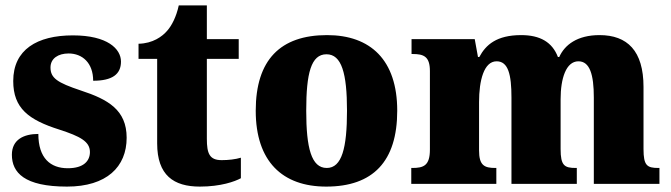

<svg xmlns="http://www.w3.org/2000/svg" viewBox="-20 -681 2484 711"><path d="M228 10C375 10 449 -63 449 -171C449 -274 380 -313 279 -346C192 -375 167 -392 167 -431C167 -465 196 -483 234 -483C285 -483 325 -448 325 -382C396 -382 428 -406 428 -453C428 -500 378 -550 250 -550C117 -550 29 -497 29 -381C29 -280 86 -237 200 -201C277 -176 313 -157 313 -118C313 -86 291 -58 231 -58C167 -58 122 -95 122 -185C68 -185 24 -164 24 -108C24 -42 70 10 228 10Z M720 10C798 10 850 -9 872 -21V-97C852 -91 826 -88 801 -88C756 -88 746 -112 746 -167V-463H864V-536H746V-661H642C633 -619 616 -586 599 -567C581 -546 546 -520 493 -519V-463H562V-150C562 -32 623 10 720 10Z M1188 10C1361 10 1451 -83 1451 -271C1451 -459 1352 -551 1191 -551C1018 -551 927 -459 927 -271C927 -83 1026 10 1188 10ZM1190 -59C1133 -59 1114 -133 1114 -271C1114 -410 1132 -480 1189 -480C1245 -480 1265 -410 1265 -271C1265 -133 1246 -59 1190 -59Z M1503 0H1818V-59H1814C1773 -59 1754 -69 1754 -124V-303C1754 -383 1772 -454 1819 -454C1862 -454 1874 -405 1874 -320V0H2116V-59H2112C2070 -59 2056 -68 2056 -129V-314C2056 -390 2076 -454 2122 -454C2164 -454 2179 -405 2179 -320V0H2422V-59H2418C2376 -59 2363 -68 2363 -129V-359C2363 -493 2303 -551 2200 -551C2118 -551 2071 -515 2051 -470H2046C2025 -525 1980 -551 1910 -551C1819 -551 1779 -515 1755 -470H1750L1738 -536H1504V-481H1508C1549 -481 1572 -472 1572 -418V-127C1572 -68 1549 -59 1507 -59H1503Z"/></svg>

Font: Noto Serif Tamil SemiCondensed Black
Style: Regular
Weight: 900
Width: 4
Designer: Indian Type Foundry, Tom Grace, and the Monotype Design Team
Foundry: Monotype Imaging Inc.
Version: Version 2.004